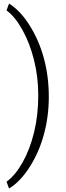

<svg xmlns="http://www.w3.org/2000/svg" viewBox="-20 -817 366 1066"><path d="M251 -279.8Q251 -172.4 224.4 -73Q197.8 26.4 145.5 108.9Q93.3 191.4 30.3 229.5L16.1 191.9Q64 157.7 104.7 85.9Q145.5 14.2 168.9 -81.3Q192.4 -176.8 192.4 -288.6Q192.4 -389.6 168.9 -483.6Q145.5 -577.6 104.2 -651.6Q63 -725.6 16.1 -759.3L30.3 -796.9Q91.8 -759.3 144 -676.8Q196.3 -594.2 223.6 -493.7Q251 -393.1 251 -279.8Z"/></svg>

Font: Shabnam Thin FD
Style: Thin-FD
Weight: 100
Foundry: DejaVu fonts team - Redesigned by Saber Rastikerdar - Based on Vazir font
Version: Version 5.0.0